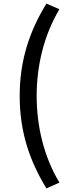

<svg xmlns="http://www.w3.org/2000/svg" viewBox="-20 -844 395 1063"><path d="M237 199 309 167C223 24 183 -145 183 -313C183 -480 223 -649 309 -793L237 -824C144 -673 89 -510 89 -313C89 -114 144 47 237 199Z"/></svg>

Font: Kinto Sans Med
Style: Regular
Weight: 500
Designer: Authors: Ryoko NISHIZUKA  (kana & ideographs); Paul D. Hunt (Latin, Greek & Cyrillic); Wenlong ZHANG  (bopomofo); Sandol
Foundry: Adobe Systems Incorporated, ookami Inc.
Version: Version 0.001